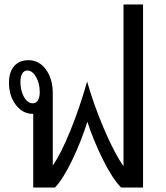

<svg xmlns="http://www.w3.org/2000/svg" viewBox="-20 -835 738 855"><path d="M617 -815V0H519Q481 -39 439 -123Q397 -207 369 -293Q342 -206 301.5 -122Q261 -38 225 0H128V-328H126Q81 -328 50.5 -368Q20 -408 20 -466Q20 -514 43 -540.5Q66 -567 107 -567Q154 -567 184.5 -525.5Q215 -484 215 -420V-98Q252 -151 293.5 -253.5Q335 -356 368 -472Q396 -372 442.5 -262.5Q489 -153 530 -95V-815ZM126 -375Q141 -375 149 -388.5Q157 -402 157 -425Q157 -464 140.5 -492.5Q124 -521 102 -521Q87 -521 79 -507.5Q71 -494 71 -471Q71 -431 87 -403Q103 -375 126 -375Z"/></svg>

Font: KoHo Medium
Style: Regular
Weight: 500
Version: Version 1.000; ttfautohint (v1.6)